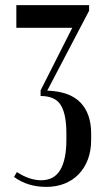

<svg xmlns="http://www.w3.org/2000/svg" viewBox="-20 -720 396 752"><path d="M161 12Q88 12 35 -27L46 -46Q96 -14 141 -14Q192 -14 216 -54.5Q240 -95 240 -172V-197Q240 -273 218 -308.5Q196 -344 139 -344V-366L263 -611H44V-700H329V-678L165 -365Q253 -362 295 -318.5Q337 -275 337 -197V-172Q337 -129 324 -95Q311 -61 287.5 -37Q264 -13 232 -0.5Q200 12 161 12Z"/></svg>

Font: Moniqa Narrow Heading
Style: Bold
Weight: 700
Width: 4
Designer: Rajesh Rajput
Foundry: Rajesh Rajput
Version: Version 1.000